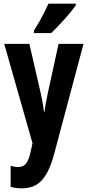

<svg xmlns="http://www.w3.org/2000/svg" viewBox="-20 -786 478 1046"><path d="M3 -547H140L201 -282Q205 -264 208.5 -246Q212 -228 215 -210.5Q218 -193 219 -178H223Q225 -198 229.5 -223.5Q234 -249 241 -281L299 -547H435L275 53Q257 120 233 161.5Q209 203 176.5 221.5Q144 240 99 240Q83 240 68 238Q53 236 38 232V117Q48 120 57.5 122Q67 124 76 124Q96 124 109 116.5Q122 109 132 88Q142 67 150 27L157 -6ZM393 -757Q383 -743 367.5 -723.5Q352 -704 333 -683Q314 -662 295 -642Q276 -622 259 -606H165V-619Q182 -646 196 -671Q210 -696 222 -720Q234 -744 244 -766H393Z"/></svg>

Font: Noto Sans Display ExtraCondensed
Style: Regular
Weight: 400
Width: 2
Version: Version 2.003